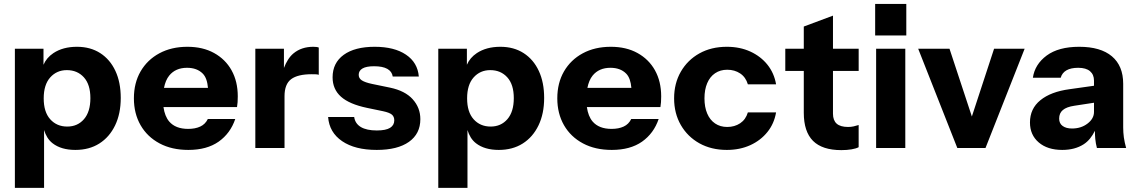

<svg xmlns="http://www.w3.org/2000/svg" viewBox="-20 -740 5660 955"><path d="M554 -387.3C536.2 -425.4 511.1 -454.9 478.4 -475.9C445.9 -496.8 407.3 -507.3 362.8 -507.3C316.3 -507.3 277.2 -496.8 245.7 -475.9C222.7 -460.5 206.3 -441.2 196.3 -417.8V-497.7H54V194.4H199.2V-93.2C207.3 -67 220.1 -44 241.8 -27.2C270.2 -5.3 307.9 5.7 355 5.7C400.8 5.7 440.5 -4.9 474.1 -26.2C507.6 -47.5 533.8 -77.5 552.5 -116.3C571.2 -155 580.6 -200.5 580.6 -252.8C580.6 -304.4 571.8 -349.2 554 -387.3ZM397.7 -147.2C376.4 -122.7 348.7 -110.5 314.5 -110.5C279.6 -110.5 251.5 -122.6 229.8 -146.8C208.1 -171 197.4 -205.7 197.4 -250.8C197.4 -296 208.2 -330.7 229.8 -354.9C251.5 -379.1 279 -391.2 312.5 -391.2C347.4 -391.2 375.6 -379.2 397.2 -355.4C418.8 -331.5 429.6 -297 429.6 -251.8C429.6 -206.6 419 -171.8 397.7 -147.2Z M1131.9 -390.2C1111.3 -427 1082.2 -455.7 1044.8 -476.3C1007.4 -497 963.2 -507.3 912.2 -507.3C859.3 -507.3 812.8 -496.5 772.7 -474.9C732.6 -453.3 701.6 -423.3 679.3 -384.9C657.1 -346.5 646 -301.8 646 -250.8C646 -200.5 657.1 -156 679.3 -117.2C701.6 -78.5 733 -48.4 773.8 -26.7C814.4 -5 862.2 5.7 917 5.7C978.3 5.7 1028.4 -8 1067.5 -35.4C1106.4 -62.9 1134.1 -100.5 1150.2 -148.2H1013.8C1005.4 -130.8 992.8 -118.2 976 -110.5C959.2 -102.7 939.2 -98.9 916 -98.9C874 -98.9 842.6 -111.1 821.6 -135.6C806.8 -153 797.4 -177.1 793.1 -207.3H1158.9C1160.2 -215 1161.1 -223.2 1161.8 -231.9C1162.4 -240.7 1162.7 -250.2 1162.7 -260.5C1162.7 -310.2 1152.4 -353.4 1131.8 -390.2ZM795.7 -303.1C800.7 -327.9 809.1 -348.6 821.7 -364.1C842.7 -389.9 872.2 -402.8 910.3 -402.8C943.2 -402.8 969.1 -393.3 988.2 -374.2C1004.1 -358.4 1011.7 -333.5 1014.4 -303.1Z M1538.4 -507.3C1499.2 -507.3 1466.2 -496.4 1439.7 -474.4C1418.8 -457.1 1403.9 -431.7 1392.3 -402V-497.6H1250V-4H1395.2V-261.5C1395.2 -301.5 1406.2 -329.7 1428.1 -346.2C1450 -362.6 1484.2 -370.8 1530.6 -370.8C1539 -370.8 1546.1 -370.7 1551.9 -370.4C1557.7 -370 1562.3 -369.2 1565.5 -367.9V-503.5C1559.8 -506 1550.6 -507.3 1538.4 -507.3Z M2032.7 -246.5C2007.2 -274.5 1969.7 -293.7 1920 -304.1L1830.9 -322.5C1807.1 -327.5 1790 -333.6 1779.6 -340.4C1769.3 -347.1 1764.2 -356.3 1764.2 -367.9C1764.2 -381.5 1770.4 -392 1783 -399.4C1795.6 -406.8 1814.9 -410.5 1840.6 -410.5C1869.1 -410.5 1890.9 -406.2 1906.4 -397.5C1921.9 -388.8 1930.9 -376 1933.5 -359.2H2063.2C2059.3 -405.7 2038.1 -442 1999.3 -468.1C1960.6 -494.3 1908.7 -507.3 1843.4 -507.3C1777.7 -507.3 1726.3 -493.9 1689.5 -467.2C1652.7 -440.4 1634.3 -403.1 1634.3 -355.4C1634.3 -316 1648.2 -283.9 1676 -259C1703.7 -234.2 1746.9 -215.7 1805.7 -203.4L1885.1 -186.9C1906.3 -182.4 1920.9 -176.8 1929.1 -170C1937.2 -163.2 1941.1 -153.7 1941.1 -141.4C1941.1 -125.3 1934.2 -112.9 1920.3 -104.2C1906.4 -95.5 1884.3 -91.1 1854 -91.1C1820.4 -91.1 1794.1 -96.8 1775.1 -108C1756.1 -119.3 1744.9 -135.9 1741.7 -157.9H1612C1615.9 -106.9 1639.1 -66.9 1681.7 -37.9C1724.3 -8.8 1781.7 5.7 1854 5.7C1923 5.7 1976.5 -7.7 2014.2 -34.5C2051.9 -61.3 2070.8 -98.9 2070.8 -147.2C2070.8 -185.3 2058.1 -218.4 2032.5 -246.5Z M2660 -387.3C2642.2 -425.4 2617.1 -454.9 2584.4 -475.9C2551.9 -496.8 2513.3 -507.3 2468.8 -507.3C2422.3 -507.3 2383.2 -496.8 2351.7 -475.9C2328.7 -460.5 2312.3 -441.2 2302.3 -417.8V-497.7H2160V194.4H2305.2V-93.2C2313.3 -67 2326.1 -44 2347.8 -27.2C2376.2 -5.3 2413.9 5.7 2461 5.7C2506.8 5.7 2546.5 -4.9 2580.1 -26.2C2613.6 -47.5 2639.8 -77.5 2658.5 -116.3C2677.2 -155 2686.6 -200.5 2686.6 -252.8C2686.6 -304.4 2677.8 -349.2 2660 -387.3ZM2503.7 -147.2C2482.4 -122.7 2454.7 -110.5 2420.5 -110.5C2385.6 -110.5 2357.5 -122.6 2335.8 -146.8C2314.1 -171 2303.4 -205.7 2303.4 -250.8C2303.4 -296 2314.2 -330.7 2335.8 -354.9C2357.5 -379.1 2385 -391.2 2418.5 -391.2C2453.4 -391.2 2481.6 -379.2 2503.2 -355.4C2524.8 -331.5 2535.6 -297 2535.6 -251.8C2535.6 -206.6 2525 -171.8 2503.7 -147.2Z M3237.9 -390.2C3217.3 -427 3188.2 -455.7 3150.8 -476.3C3113.4 -497 3069.2 -507.3 3018.2 -507.3C2965.3 -507.3 2918.8 -496.5 2878.7 -474.9C2838.6 -453.3 2807.6 -423.3 2785.3 -384.9C2763.1 -346.5 2752 -301.8 2752 -250.8C2752 -200.5 2763.1 -156 2785.3 -117.2C2807.6 -78.5 2839 -48.4 2879.8 -26.7C2920.4 -5 2968.2 5.7 3023 5.7C3084.3 5.7 3134.4 -8 3173.5 -35.4C3212.4 -62.9 3240.1 -100.5 3256.2 -148.2H3119.8C3111.4 -130.8 3098.8 -118.2 3082 -110.5C3065.2 -102.7 3045.2 -98.9 3022 -98.9C2980 -98.9 2948.6 -111.1 2927.6 -135.6C2912.8 -153 2903.4 -177.1 2899.1 -207.3H3264.9C3266.2 -215 3267.1 -223.2 3267.8 -231.9C3268.4 -240.7 3268.7 -250.2 3268.7 -260.5C3268.7 -310.2 3258.4 -353.4 3237.8 -390.2ZM2901.7 -303.1C2906.7 -327.9 2915.1 -348.6 2927.7 -364.1C2948.7 -389.9 2978.2 -402.8 3016.3 -402.8C3049.2 -402.8 3075.1 -393.3 3094.2 -374.2C3110.1 -358.4 3117.7 -333.5 3120.4 -303.1Z M3661.6 -126.9C3643.1 -114.7 3621.8 -108.5 3597.2 -108.5C3574 -108.5 3553.9 -114.3 3536.8 -125.9C3519.6 -137.6 3506.6 -154 3497.6 -175.3C3488.5 -196.6 3484 -221.8 3484 -250.8C3484 -279.9 3488.5 -305 3497.6 -326.3C3506.6 -347.6 3519.6 -364.1 3536.8 -375.7C3553.9 -387.3 3574 -393.1 3597.2 -393.1C3621.8 -393.1 3643.1 -387 3661.6 -374.7C3680 -362.5 3692.8 -344.4 3699.9 -320.5H3840.2C3833.8 -357.9 3819.4 -390.5 3797.1 -418.3C3774.9 -446 3746.5 -467.8 3712 -483.6C3677.4 -499.4 3638.6 -507.3 3595.3 -507.3C3543.7 -507.3 3498.2 -496.4 3458.8 -474.4C3419.6 -452.5 3388.7 -422.1 3366.4 -383.4C3344.1 -344.7 3333 -300.5 3333 -250.8C3333 -201.1 3344.1 -156.9 3366.4 -118.2C3388.7 -79.5 3419.5 -49.2 3458.8 -27.2C3498.2 -5.3 3543.8 5.7 3595.3 5.7C3638.6 5.7 3677.4 -2.2 3712 -18C3746.5 -33.8 3774.8 -55.6 3797.1 -83.4C3819.5 -111.1 3833.8 -143.7 3840.2 -181.1H3699.9C3692.8 -157.2 3680 -139.2 3661.6 -126.9Z M4251 -387.3V-497.7H4123.2V-662.2L3978 -608V-497.7H3886V-387.3H3978V-179.2C3978 -116.6 3993.3 -70 4023.9 -39.3C4054.6 -8.7 4101.5 6.7 4164.8 6.7C4183.5 6.7 4200.4 5.4 4215.6 2.8C4230.8 0.2 4242.5 -3.3 4250.9 -7.9V-118.2C4242.5 -115.6 4234.2 -113.4 4225.8 -111.4C4217.4 -109.5 4208.3 -108.5 4198.7 -108.5C4172.9 -108.5 4153.8 -114 4141.5 -125C4129.4 -135.9 4123.2 -152.4 4123.2 -174.4V-387.3Z M4482.9 -4V-497.7H4337.8V-4ZM4487.9 -563.5V-720.3H4333V-563.5Z M4924.5 -497.6 4814 -160.5 4702.8 -497.6H4547L4741.6 -4H4881.9L5076.5 -497.6Z M5570 -56.7C5567.9 -73.2 5566.7 -89.5 5566.7 -105.6V-323.4C5566.7 -382.8 5548 -428.3 5510.6 -459.9C5473.1 -491.5 5418.9 -507.3 5347.9 -507.3C5279.5 -507.3 5225.6 -492.8 5186.2 -463.8C5146.9 -434.7 5124 -397.9 5117.5 -353.4H5255.9C5260.5 -369.6 5270 -381.8 5284.5 -390.2C5299.1 -398.6 5318.5 -402.8 5343.1 -402.8C5368.9 -402.8 5388.5 -397.1 5401.7 -385.9C5414.9 -374.6 5421.5 -358.9 5421.5 -338.9V-313.5L5299.6 -296.3C5237.5 -287.9 5189.4 -269.7 5154.9 -241.6C5120.3 -213.6 5103 -176.6 5103 -130.8C5103 -89.5 5117.6 -56.4 5146.6 -31.6C5175.6 -6.7 5214.7 5.7 5263.7 5.7C5305.7 5.7 5341.1 -3.7 5370.2 -22.4C5394.4 -38 5412.1 -61.3 5426 -89.4C5426.3 -75.3 5426.5 -60.9 5427.8 -49.5C5429.4 -33.4 5432.1 -18.2 5436 -4H5581.3C5576.1 -22.7 5572.4 -40.3 5570 -56.7ZM5421.5 -183.1C5421.5 -161.1 5410.8 -141.9 5389.5 -125.5C5368.1 -109 5342.4 -100.8 5312.1 -100.8C5292.7 -100.8 5277.2 -105 5265.6 -113.4C5253.9 -121.8 5248.2 -134 5248.2 -150.2C5248.2 -168.2 5254.2 -182.4 5266.6 -192.7C5278.9 -203.1 5297.9 -210.2 5323.7 -214L5421.5 -229Z"/></svg>

Font: Diatome
Style: Bold
Weight: 700
Designer: 15.100.17
Foundry: 15.100.17
Version: Version 1.004;Fontself Maker 3.5.8